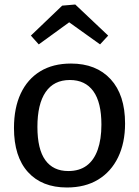

<svg xmlns="http://www.w3.org/2000/svg" viewBox="-20 -822 616 852"><path d="M295 -540Q407 -540 471 -470.5Q535 -401 535 -274Q535 -188 504 -124Q473 -60 415.5 -25Q358 10 277 10Q166 10 104 -58.5Q42 -127 42 -254Q42 -343 72 -407Q102 -471 158.5 -505.5Q215 -540 295 -540ZM290 -467Q219 -467 182.5 -413.5Q146 -360 146 -259Q146 -160 181 -111.5Q216 -63 283 -63Q332 -63 364.5 -87Q397 -111 413.5 -157.5Q430 -204 430 -269Q430 -368 394 -417.5Q358 -467 290 -467ZM152 -625 117 -664 256 -797 314 -802 460 -664 424 -625 252 -748 320 -747Z"/></svg>

Font: Bitter Thin Medium
Style: Regular
Weight: 500
Version: Version 3.021